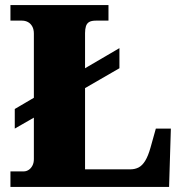

<svg xmlns="http://www.w3.org/2000/svg" viewBox="-20 -734 717 754"><path d="M21 0V-61H74Q83 -61 92 -66.5Q101 -72 107 -83Q113 -94 113 -109V-272L38 -229V-306L113 -350V-602Q113 -619 106.5 -630.5Q100 -642 89.5 -647.5Q79 -653 66 -653H21V-714H406V-653H357Q339 -653 330 -647.5Q321 -642 317.5 -631Q314 -620 314 -604V-466L449 -545V-466L314 -388V-69H492Q510 -69 524.5 -76.5Q539 -84 550.5 -103Q562 -122 571 -154L592 -229H651L644 0Z"/></svg>

Font: Noto Serif Armenian Black
Style: Regular
Weight: 900
Version: Version 2.007